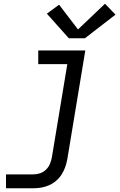

<svg xmlns="http://www.w3.org/2000/svg" viewBox="-20 -789 640 1024"><path d="M12 215V141H158Q176 141 194 135Q212 129 226 115Q240 101 247 83.5Q254 66 257 48L339 -447H184V-520H435L339 60Q335 81 328 101.5Q321 122 309 141Q297 160 279.5 175Q262 190 241.5 199Q221 208 200 211.5Q179 215 158 215ZM347 -585 230 -716 295 -764 396 -632 540 -769 596 -711 433 -585Z"/></svg>

Font: Iosevka SS04 Extended
Style: Italic
Weight: 400
Width: 7
Italic angle: -9°
Monospace: yes
Designer: Belleve Invis
Foundry: Belleve Invis
Version: Version 19.0.0; ttfautohint (v1.8.4)